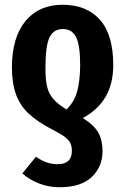

<svg xmlns="http://www.w3.org/2000/svg" viewBox="-20 -566 526 807"><path d="M328 -70Q376 -40 393.5 -8Q411 24 411 69Q411 135 365.5 178Q320 221 231 221Q184 221 143.5 205Q103 189 74 163L131 93Q155 109 176 116.5Q197 124 223 124Q282 124 282 68Q282 49 276 36Q270 23 253 10Q236 -3 201 -21Q139 -53 102 -87Q65 -121 47.5 -168.5Q30 -216 30 -285Q31 -410 87.5 -478Q144 -546 243 -546Q344 -546 400 -483Q456 -420 456 -292Q456 -138 328 -70ZM260 -106Q292 -138 304 -180.5Q316 -223 317 -290Q317 -377 299.5 -410.5Q282 -444 244 -444Q205 -444 188 -408.5Q171 -373 171 -279Q171 -231 178 -201.5Q185 -172 204 -150Q223 -128 260 -106Z"/></svg>

Font: Fira Sans Compressed SemiBold
Style: Regular
Weight: 600
Width: 1
Designer: bBox Type GmbH & Carrois Corporate GbR & Edenspiekermann AG
Foundry: bBox Type GmbH & Carrois Corporate GbR & Edenspiekermann AG
Version: Version 4.301